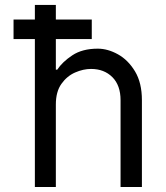

<svg xmlns="http://www.w3.org/2000/svg" viewBox="-20 -747 665 767"><path d="M203.1 -329.5V0H119.3V-727.3H203.1V-468.8H208.8Q229 -499.6 269 -526.1Q308.9 -552.6 370.7 -552.6Q410.5 -552.6 451.2 -530Q491.8 -507.5 519.4 -461.8Q546.9 -416.2 546.9 -346.6V0H461.6V-346.6Q461.6 -406.2 428.8 -438.9Q396 -471.6 343.7 -471.6Q312.5 -471.6 280 -457.4Q247.5 -443.2 225.3 -411.9Q203.1 -380.7 203.1 -329.5ZM346.6 -669V-590.9H34.1V-669Z"/></svg>

Font: Interface
Style: Regular
Weight: 400
Designer: Rasmus Andersson
Foundry: rsms
Version: Version 1.8